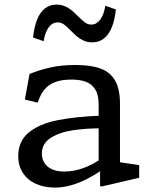

<svg xmlns="http://www.w3.org/2000/svg" viewBox="-20 -816 660 847"><path d="M421.5 -74.7 415.2 -86.5V-355.3Q415.2 -397.3 400.2 -421.5Q385.2 -445.7 358.3 -455.5Q331.5 -465.3 292.7 -465Q239.7 -464.7 206.1 -445.7Q172.5 -426.7 155.8 -387.2L145.7 -363.2L89.7 -376.8L110.3 -489.7Q155 -508 203.8 -518.7Q252.5 -529.3 313.3 -529.3Q382.3 -529.3 424.8 -513.2Q467.3 -497 488.3 -459.7Q509.3 -422.3 509.3 -358.3V-77.3L487 -103.7L594 -87.5V-31.8L431.8 6H421.5ZM60.5 -127.7Q60.5 -193.5 106.9 -231.4Q153.3 -269.3 232 -285.3Q310.7 -301.3 424.7 -305.8L432.5 -250Q361.5 -250.3 301.9 -241.4Q242.3 -232.5 203.5 -207.6Q164.7 -182.7 164.7 -138.3Q164.7 -114.7 176.4 -96.7Q188.2 -78.7 210.3 -69Q232.5 -59.3 263.7 -59.3Q305.8 -59.3 348.6 -74.9Q391.3 -90.5 433.3 -120.2V-68.5L430.5 -66.5Q399.3 -45 366.5 -27.8Q333.7 -10.7 296.5 0.4Q259.3 11.5 222.2 11.5Q175.5 11.5 138.8 -4.8Q102.2 -21.2 81.3 -52.6Q60.5 -84 60.5 -127.7ZM292.5 -680.7Q274.2 -699.5 261.7 -708.4Q249.2 -717.3 234.2 -717.3Q219.3 -717.3 206.8 -707.8Q194.3 -698.2 185.4 -679.3Q176.5 -660.5 172.5 -634.2L125.8 -650.5Q130.8 -698.3 144.2 -730.8Q157.5 -763.2 179 -779.4Q200.5 -795.7 229.3 -795.7Q249.5 -795.7 266.2 -788.5Q282.8 -781.3 295.2 -771.2Q307.5 -761 324.3 -744.3Q342.8 -725.5 355.5 -716.5Q368.2 -707.5 383.2 -707.5Q405.3 -707.5 421.9 -729.2Q438.5 -750.8 444.5 -790.7L491.2 -774.3Q486.2 -726.5 472.6 -694.1Q459 -661.7 437.6 -645.4Q416.2 -629.2 387.2 -629.2Q366.8 -629.2 350.2 -636.3Q333.7 -643.5 321.1 -653.9Q308.5 -664.3 292.5 -680.7Z"/></svg>

Font: Monaspace Xenon Var
Style: Regular
Weight: 400
Designer: Riley Cran and the Lettermatic Team
Version: Version 1.000 (Monaspace Xenon Var)